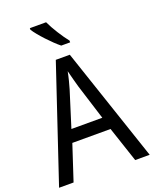

<svg xmlns="http://www.w3.org/2000/svg" viewBox="-170 -1039 910 1133"><g transform="rotate(-20 285.0 -472.0)"><path d="M262 -944H160V-934C184 -895 255 -819 299 -784H355V-795C325 -832 283 -898 262 -944ZM478 0H569L328 -716H240L0 0H91L164 -222H404ZM311 -524 381 -301H187L257 -524C265 -551 276 -592 283 -629C289 -602 305 -547 311 -524Z"/></g></svg>

Font: Noto Sans Lao SemiCondensed
Style: Regular
Weight: 400
Width: 4
Designer: Monotype Design Team
Foundry: Monotype Imaging Inc.
Version: Version 2.003